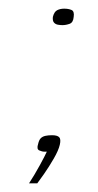

<svg xmlns="http://www.w3.org/2000/svg" viewBox="-20 -350 227 443"><path d="M102 -311Q105 -323 112 -326.5Q119 -330 128 -330Q138 -330 145 -327Q152 -324 150 -311Q149 -298 140.5 -295Q132 -292 124 -292Q119 -292 113.5 -293Q108 -294 104.5 -298Q101 -302 102 -311ZM47 73Q60 53 72 31Q84 9 88 0Q87 0 86 0Q85 0 83 0Q77 0 70.5 -3Q64 -6 68 -18Q70 -27 74 -31Q78 -35 84.5 -36.5Q91 -38 100 -38Q112 -38 116.5 -33.5Q121 -29 118 -16Q115 -3 104 16Q93 35 81.5 51.5Q70 68 66 73Z"/></svg>

Font: Genos ExtraLight
Style: Italic
Weight: 250
Italic angle: -8°
Designer: Robert E. Leuschke
Foundry: Robert E. Leuschke
Version: Version 1.010